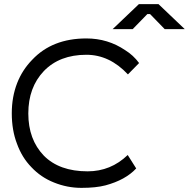

<svg xmlns="http://www.w3.org/2000/svg" viewBox="-20 -899 914 929"><path d="M404 -70Q516 -70 598 -149L639 -84Q587 -28 490 -2Q444 10 374 10Q305 10 241 -16Q178 -41 132 -90Q86 -137 62 -204Q37 -269 37 -351Q37 -430 63 -497Q88 -561 136 -610Q233 -713 398 -713Q502 -713 586 -656Q625 -632 653 -594L599 -539Q510 -634 398 -634Q268 -634 192 -555Q117 -476 117 -350Q117 -224 192 -146Q267 -70 404 -70ZM622 -758H525L652 -879H747L874 -758H777L706 -831H693Z"/></svg>

Font: Rilu
Style: Regular
Weight: 500
Designer: Alí Sinisterra
Foundry: Alí Sinisterra
Version: 0.1